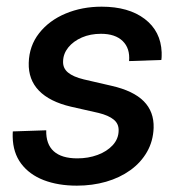

<svg xmlns="http://www.w3.org/2000/svg" viewBox="-20 -553 541 584"><path d="M213.9 11.7Q156.7 11.7 113 -5.1Q69.3 -22 44.4 -55.2Q19.5 -88.4 18.6 -136.7Q18.6 -141.1 18.6 -145.3Q18.6 -149.4 19 -153.3L120.6 -156.7Q119.6 -114.3 143.6 -92.8Q167.5 -71.3 215.3 -71.3Q248.5 -71.3 276.9 -81.8Q305.2 -92.3 322.8 -111.3Q340.3 -130.4 340.8 -154.8Q341.8 -176.3 325.9 -189.2Q310.1 -202.1 279.8 -209.5L195.8 -228.5Q130.9 -243.7 98.4 -277.3Q65.9 -311 67.4 -361.8Q68.8 -413.6 99.1 -452.1Q129.4 -490.7 179.4 -511.7Q229.5 -532.7 289.1 -532.7Q371.1 -532.7 420.2 -495.4Q469.2 -458 471.7 -394Q471.7 -388.2 471.7 -382.6Q471.7 -377 470.7 -370.6L372.6 -367.2Q376 -405.8 353.3 -428Q330.6 -450.2 287.1 -450.2Q254.9 -450.2 229 -439Q203.1 -427.7 187.7 -408.7Q172.4 -389.6 171.9 -366.7Q170.9 -345.7 186.8 -332.5Q202.6 -319.3 234.9 -311.5L319.3 -292Q385.7 -276.9 417.2 -245.1Q448.7 -213.4 447.3 -164.1Q445.8 -123.5 427.2 -91.1Q408.7 -58.6 376.5 -35.4Q344.2 -12.2 302.5 -0.2Q260.7 11.7 213.9 11.7Z"/></svg>

Font: Inter 28pt Medium
Style: Italic
Weight: 500
Italic angle: -9.3988°
Designer: Rasmus Andersson
Foundry: rsms
Version: Version 4.001;git-66647c0bb